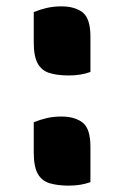

<svg xmlns="http://www.w3.org/2000/svg" viewBox="-20 -572 390 603"><path d="M264 -346Q234 -335 196 -335Q161 -335 136 -342.5Q111 -350 98.5 -372.5Q86 -395 86 -439V-534Q105 -542 126.5 -547Q148 -552 173 -552Q215 -552 239.5 -533Q264 -514 264 -457ZM264 0Q234 11 196 11Q161 11 136 3.5Q111 -4 98.5 -26.5Q86 -49 86 -93V-188Q105 -196 126.5 -201Q148 -206 173 -206Q215 -206 239.5 -187Q264 -168 264 -111Z"/></svg>

Font: Recursive Sn Csl St XBd
Style: Regular
Weight: 800
Version: Version 1.085;hotconv 1.1.0;makeotfexe 2.6.0; ttfautohint (v